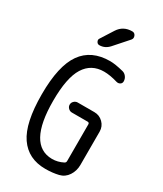

<svg xmlns="http://www.w3.org/2000/svg" viewBox="-236 -1047 973 1145"><g transform="rotate(30 250.0 -475.0)"><path d="M226.6 -910.2Q258.8 -960 320.3 -960Q336.9 -960 343.8 -943.8Q350.6 -927.7 339.8 -915L255.9 -820.3Q228.5 -790 190.4 -790Q177.7 -790 171.4 -802.2Q165 -814.5 171.9 -824.2ZM280.3 9.8Q162.1 9.8 101.1 -79.1Q40 -168 40 -365.2Q40 -561.5 103.5 -650.9Q167 -740.2 294.9 -740.2Q330.1 -740.2 387.7 -725.6Q403.3 -721.7 414.1 -707.5Q424.8 -693.4 424.8 -675.8Q424.8 -662.1 413.6 -655.3Q402.3 -648.4 388.7 -652.3Q335.9 -668 294.9 -668Q208 -668 163.1 -596.2Q118.2 -524.4 118.2 -365.2Q118.2 -62.5 285.2 -61.5Q324.2 -61.5 360.4 -80.1Q370.1 -85 370.1 -95.7V-348.6Q370.1 -359.4 359.4 -360.4H250Q236.3 -360.4 225.6 -370.6Q214.8 -380.9 214.8 -395Q214.8 -409.2 225.6 -419.4Q236.3 -429.7 250 -429.7H365.2Q400.4 -429.7 425.3 -404.8Q450.2 -379.9 450.2 -344.7V-115.2Q450.2 -74.2 428.7 -41.5Q407.2 -8.8 370.1 0Q329.1 9.8 280.3 9.8Z"/></g></svg>

Font: Rounded-X Mgen+ 1m regular
Style: Regular
Weight: 400
Designer: [Source Han Sans]
Ryoko NISHIZUKA  (kana & ideographs); Paul D. Hunt (Latin, Greek & Cyrillic); Wenlong ZHANG  (bopomofo
Version: Version 1.059.20150602